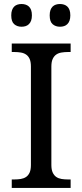

<svg xmlns="http://www.w3.org/2000/svg" viewBox="-20 -929 407 949"><path d="M38.1 0V-42H50.8Q67.9 -42 82.8 -44.4Q97.7 -46.9 108.9 -54.4Q120.1 -62 126.5 -76.2Q132.8 -90.3 132.8 -113.8V-600.1Q132.8 -623.5 126.5 -637.7Q120.1 -651.9 108.9 -659.4Q97.7 -667 82.8 -669.4Q67.9 -671.9 50.8 -671.9H38.1V-713.9H329.1V-671.9H315.9Q299.3 -671.9 284.2 -669.4Q269 -667 258.1 -659.4Q247.1 -651.9 240.5 -637.7Q233.9 -623.5 233.9 -600.1V-113.8Q233.9 -90.3 240.5 -76.2Q247.1 -62 258.1 -54.4Q269 -46.9 284.2 -44.4Q299.3 -42 315.9 -42H329.1V0ZM35.6 -853Q35.6 -868.7 39.6 -879.4Q43.5 -890.1 50.3 -896.7Q57.1 -903.3 66.4 -906.2Q75.7 -909.2 86.4 -909.2Q97.2 -909.2 106.4 -906.2Q115.7 -903.3 122.8 -896.7Q129.9 -890.1 133.8 -879.4Q137.7 -868.7 137.7 -853Q137.7 -837.9 133.8 -827.1Q129.9 -816.4 122.8 -809.6Q115.7 -802.7 106.4 -799.8Q97.2 -796.9 86.4 -796.9Q64.5 -796.9 50 -809.6Q35.6 -822.3 35.6 -853ZM225.6 -853Q225.6 -868.7 229.5 -879.4Q233.4 -890.1 240.2 -896.7Q247.1 -903.3 256.3 -906.2Q265.6 -909.2 276.4 -909.2Q287.1 -909.2 296.4 -906.2Q305.7 -903.3 312.7 -896.7Q319.8 -890.1 323.7 -879.4Q327.6 -868.7 327.6 -853Q327.6 -837.9 323.7 -827.1Q319.8 -816.4 312.7 -809.6Q305.7 -802.7 296.4 -799.8Q287.1 -796.9 276.4 -796.9Q254.4 -796.9 240 -809.6Q225.6 -822.3 225.6 -853Z"/></svg>

Font: Sahl Naskh
Style: Regular
Weight: 400
Designer: Pascal Zoghbi
Version: Version 1.001